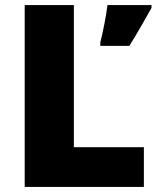

<svg xmlns="http://www.w3.org/2000/svg" viewBox="-20 -800 622 754"><path d="M77 -66H545V-222H270V-780H77ZM575 -769V-780H402C397 -737 384 -673 374 -634V-620H488C525 -679 547 -720 575 -769Z"/></svg>

Font: Noto Sans Malayalam UI Black
Style: Regular
Weight: 900
Designer: Jelle Bosma - Monotype Design Team
Foundry: Monotype Imaging Inc.
Version: Version 2.104